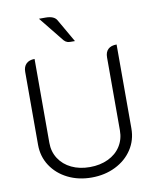

<svg xmlns="http://www.w3.org/2000/svg" viewBox="-99 -1004 879 1088"><g transform="rotate(-10 340.0 -460.0)"><path d="M72 -226V-646Q72 -676 89 -692.5Q106 -709 137 -709V-226Q137 -175 163 -135Q189 -95 235 -73Q281 -51 340 -51Q399 -51 445.5 -73Q492 -95 517.5 -135Q543 -175 543 -226V-646Q543 -677 560 -693Q577 -709 609 -709V-226Q609 -159 574 -105.5Q539 -52 477.5 -21.5Q416 9 340 9Q264 9 203 -21.5Q142 -52 107 -105.5Q72 -159 72 -226ZM317 -785 201 -929H239Q289 -929 304 -901L380 -769Q348 -768 337 -771.5Q326 -775 317 -785Z"/></g></svg>

Font: K2D ExtraLight
Style: Regular
Weight: 275
Designer: Katatrad Aksorn Co.,Ltd.
Foundry: Cadson Demak Co.,Ltd.
Version: Version 1.000; ttfautohint (v1.6)